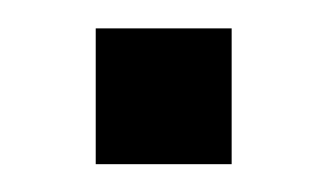

<svg xmlns="http://www.w3.org/2000/svg" viewBox="-20 -411 235 138"><path d="M146.5 -390.6V-293H48.8V-390.6Z"/></svg>

Font: Sanitrixie
Style: Regular
Weight: 400
Designer: Jayvee D. Enaguas (Grand Chaos)
Version: Version 1.1 - 6/9/2013